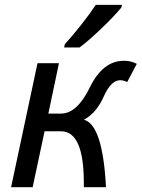

<svg xmlns="http://www.w3.org/2000/svg" viewBox="-20 -775 586 795"><path d="M418.9 0H327.1V-17.6Q327.1 -231.4 232.9 -231.4H164.6L115.2 0H25.9L135.3 -513.2H224.1L180.2 -304.7H232.9Q299.3 -304.7 352.5 -414.1Q405.8 -523.4 493.7 -523.4Q522.5 -523.4 546.4 -510.7L506.8 -435.5Q490.2 -442.9 478 -442.9Q439.5 -442.9 409.4 -375Q379.4 -307.1 327.6 -279.3Q405.3 -258.3 418.9 0ZM309.6 -578.6H245.6L248.5 -592.3Q279.3 -625.5 316.4 -672.6Q353.5 -719.7 376.5 -754.9H484.9L482.4 -743.7Q453.6 -708.5 400.4 -657.5Q347.2 -606.4 309.6 -578.6Z"/></svg>

Font: Cadman
Style: Italic
Weight: 400
Italic angle: -12°
Designer: Paul James MIller
Foundry: High-Logic / Made with FontCreator
Version: Version 2.114;March 28, 2021;FontCreator 13.0.0.2683 64-bit